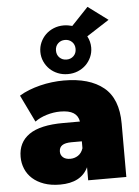

<svg xmlns="http://www.w3.org/2000/svg" viewBox="-62 -996 763 1053"><g transform="rotate(-5 319.5 -469.0)"><path d="M365 -216H309Q273 -216 256.5 -204.5Q240 -193 240 -170Q240 -151 254 -138.5Q268 -126 294 -126Q317 -126 336.5 -138.5Q356 -151 365 -178ZM226 10Q176 10 138 -3.5Q100 -17 74.5 -40Q49 -63 36 -94Q23 -125 23 -160Q23 -240 84 -282.5Q145 -325 273 -325H364Q359 -357 334 -373Q309 -389 261 -389Q224 -389 186 -377.5Q148 -366 121 -346L49 -495Q73 -510 102.5 -521.5Q132 -533 164 -541Q196 -549 229.5 -553Q263 -557 295 -557Q436 -557 513.5 -494Q591 -431 591 -294V0H381V-72Q342 10 226 10ZM321 -670Q344 -670 359.5 -685Q375 -700 375 -724Q375 -748 359.5 -763Q344 -778 321 -778Q298 -778 282.5 -763Q267 -748 267 -724Q267 -700 282.5 -685Q298 -670 321 -670ZM569 -867 445 -787Q461 -757 461 -724Q461 -696 450 -671.5Q439 -647 420.5 -629Q402 -611 376.5 -600.5Q351 -590 321 -590Q291 -590 265.5 -600.5Q240 -611 221.5 -629Q203 -647 192 -671.5Q181 -696 181 -724Q181 -752 192 -776.5Q203 -801 221.5 -819Q240 -837 265.5 -847.5Q291 -858 321 -858Q333 -858 345 -856Q357 -854 368 -851L460 -948Z"/></g></svg>

Font: Montserrat-Alt1 Black
Style: Regular
Weight: 900
Designer: Differentunic
Foundry: Differentunic
Version: Version 7.222